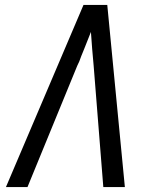

<svg xmlns="http://www.w3.org/2000/svg" viewBox="-20 -755 640 775"><path d="M91 0H4L317 -735H413L484 0H397L358 -490Q357 -507 355 -524Q353 -541 352 -558L347 -626L320 -558Q313 -541 308 -528.5Q303 -516 300 -507L292 -490Z"/></svg>

Font: Iosevka Aile Oblique
Style: Regular
Weight: 400
Italic angle: -9°
Designer: Belleve Invis
Foundry: Belleve Invis
Version: Version 31.1.0; ttfautohint (v1.8.4)